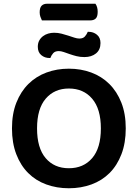

<svg xmlns="http://www.w3.org/2000/svg" viewBox="-20 -990 736 1026"><path d="M204 -881Q200 -889 196 -900Q192 -911 192 -924Q192 -949 202.5 -959.5Q213 -970 231 -970H490Q502 -953 502 -927Q502 -901 491.5 -891Q481 -881 462 -881ZM269 -815Q290 -815 309 -810Q328 -805 345 -799.5Q362 -794 377 -789Q392 -784 404 -784Q424 -784 434 -795.5Q444 -807 449 -820H454Q479 -820 498 -804.5Q517 -789 517 -760Q517 -724 493 -704.5Q469 -685 431 -685Q408 -685 388.5 -690Q369 -695 352 -701Q335 -707 320.5 -712Q306 -717 294 -717Q274 -717 264 -705.5Q254 -694 249 -680H245Q219 -680 200.5 -695.5Q182 -711 182 -740Q182 -759 189.5 -773Q197 -787 209.5 -796.5Q222 -806 237.5 -810.5Q253 -815 269 -815ZM652 -304Q652 -226 629 -166Q606 -106 565.5 -65.5Q525 -25 469 -4.5Q413 16 348 16Q283 16 227 -4.5Q171 -25 130.5 -65.5Q90 -106 67 -166Q44 -226 44 -304Q44 -382 67.5 -441.5Q91 -501 132 -541.5Q173 -582 228.5 -602.5Q284 -623 348 -623Q412 -623 467.5 -602.5Q523 -582 564 -541.5Q605 -501 628.5 -441.5Q652 -382 652 -304ZM519 -304Q519 -408 472.5 -462.5Q426 -517 348 -517Q271 -517 224.5 -463Q178 -409 178 -304Q178 -199 224 -145Q270 -91 348 -91Q426 -91 472.5 -145Q519 -199 519 -304Z"/></svg>

Font: Baloo Paaji 2 SemiBold
Style: Regular
Weight: 600
Designer: Shuchita Grover, Noopur Datye and Ek Type
Foundry: Ek Type
Version: Version 1.640;hotconv 1.0.111;makeotfexe 2.5.65597; ttfautoh